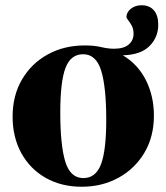

<svg xmlns="http://www.w3.org/2000/svg" viewBox="-20 -698 632 731"><path d="M582.5 -603.5Q582.5 -556 549 -522.5Q515.5 -489 447.5 -487.5Q505.5 -453 535.8 -392.2Q566 -331.5 566 -258Q566 -177.5 529.8 -116.5Q493.5 -55.5 431 -21.2Q368.5 13 291 13Q213.5 13 154 -20.8Q94.5 -54.5 61.2 -115Q28 -175.5 28 -254Q28 -334.5 63.8 -395.5Q99.5 -456.5 161.8 -490.8Q224 -525 302.5 -525Q339 -525 364.8 -518.8Q390.5 -512.5 414.5 -512.5Q451.5 -512.5 470 -528.5Q488.5 -544.5 488.5 -569.5Q488.5 -587 481.8 -599.8Q475 -612.5 468.2 -620.8Q461.5 -629 461.5 -633.5Q461.5 -651 478 -664.5Q494.5 -678 519 -678Q549 -678 565.8 -658.8Q582.5 -639.5 582.5 -603.5ZM297.5 -20Q344.5 -20 364.5 -72.5Q384.5 -125 384.5 -242.5Q384.5 -366.5 365.2 -429Q346 -491.5 296.5 -491.5Q249 -491.5 229.2 -439Q209.5 -386.5 209.5 -269.5Q209.5 -145.5 228.5 -82.8Q247.5 -20 297.5 -20Z"/></svg>

Font: Newsreader 72pt
Style: Bold
Weight: 700
Designer: Hugues Gentile
Foundry: Production Type
Version: Version 1.003; ttfautohint (v1.8.3)